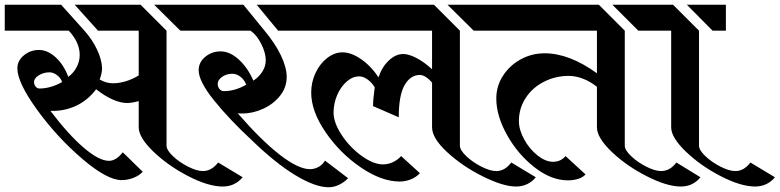

<svg xmlns="http://www.w3.org/2000/svg" viewBox="-34 -709 3277 807"><path d="M986 36Q953 75 902 75Q842 75 757.5 31.5Q673 -12 611 -71.5Q549 -131 549 -174V-284Q520 -276 500 -276Q473 -276 439 -291Q405 -306 370 -334Q335 -287 285 -264Q235 -241 178 -243Q252 -145 317 -89Q382 -33 424 -33Q454 -33 482 -69L566 13Q551 29 527 38.5Q503 48 477 48Q416 48 310.5 -42.5Q205 -133 122 -247.5Q39 -362 39 -422Q39 -454 66.5 -476.5Q94 -499 130 -499Q166 -499 200 -468Q234 -437 253 -386Q275 -402 288 -426.5Q301 -451 301 -478Q301 -531 255 -580H-14V-689H223L320 -581Q354 -543 374 -500.5Q394 -458 395 -422Q395 -402 385 -375Q411 -359 441 -359Q467 -359 495 -367.5Q523 -376 549 -392V-580H378L280 -689H557L666 -580V-97Q666 -78 693 -52.5Q720 -27 756.5 -8.5Q793 10 819 10Q855 10 883 -26ZM724 -580 614 -689H779V-580ZM227 -364Q222 -381 206 -393Q190 -405 174 -405Q149 -405 129 -392.5Q109 -380 109 -364Q109 -354 115.5 -345.5Q122 -337 132 -337Q178 -337 227 -364Z M1078 -580Q1123 -526 1147 -475.5Q1171 -425 1171 -386Q1171 -342 1143.5 -307Q1116 -272 1072.5 -252Q1029 -232 984 -232Q971 -232 965 -233Q1064 -119 1142 -58.5Q1220 2 1269 2Q1289 2 1306 -8Q1323 -18 1332 -34L1429 40Q1413 57 1391.5 67.5Q1370 78 1347 78Q1291 78 1207.5 27.5Q1124 -23 1025 -119Q932 -205 866.5 -286Q801 -367 801 -414Q801 -447 828.5 -470Q856 -493 893 -493Q932 -493 969.5 -459Q1007 -425 1031 -370Q1054 -385 1068.5 -407.5Q1083 -430 1083 -456Q1083 -487 1064 -524.5Q1045 -562 1019 -580H751V-689H989ZM1232 -580H1135L1045 -689H1232ZM881 -356Q881 -344 888.5 -335Q896 -326 907 -326Q954 -326 1001 -353Q993 -374 976.5 -386.5Q960 -399 943 -399Q918 -399 899.5 -386Q881 -373 881 -356Z M1205 -689H1790L1899 -580V-97Q1899 -78 1926 -52.5Q1953 -27 1989.5 -8.5Q2026 10 2052 10Q2088 10 2115 -26L2218 36Q2203 55 2181.5 65Q2160 75 2135 75Q2081 75 1995.5 32.5Q1910 -10 1846 -69Q1782 -128 1782 -174V-362Q1769 -377 1755.5 -385.5Q1742 -394 1731 -394Q1691 -394 1666.5 -351Q1642 -308 1642 -216L1534 -263Q1534 -291 1541 -342Q1529 -362 1511 -375Q1493 -388 1476 -388Q1448 -388 1423 -366Q1398 -344 1383 -309Q1368 -274 1368 -236Q1368 -193 1402.5 -141Q1437 -89 1486.5 -53.5Q1536 -18 1576 -18Q1597 -18 1617.5 -27.5Q1638 -37 1652 -53L1731 19Q1715 36 1692.5 45Q1670 54 1646 54Q1569 54 1481.5 -6Q1394 -66 1334 -154Q1274 -242 1274 -320Q1274 -364 1292.5 -403Q1311 -442 1341.5 -465.5Q1372 -489 1406 -489Q1442 -489 1483.5 -460.5Q1525 -432 1557 -384Q1571 -427 1600 -454.5Q1629 -482 1661 -482Q1684 -482 1716 -465.5Q1748 -449 1782 -418V-580H1205ZM1847 -689H2012V-580H1957Z M1984 -689H2483L2592 -580V-97Q2592 -78 2619 -52.5Q2646 -27 2682.5 -8.5Q2719 10 2744 10Q2782 10 2809 -26L2910 36Q2879 75 2827 75Q2770 75 2685 32Q2600 -11 2537.5 -70.5Q2475 -130 2475 -174V-344Q2448 -366 2417 -378Q2386 -390 2357 -390Q2300 -390 2251.5 -365Q2203 -340 2175 -296.5Q2147 -253 2147 -200Q2147 -164 2169 -123.5Q2191 -83 2225 -56Q2259 -29 2290 -29Q2323 -29 2343 -53L2427 24Q2417 36 2397 42.5Q2377 49 2353 49Q2283 49 2213 -5.5Q2143 -60 2097.5 -141Q2052 -222 2052 -295Q2052 -347 2080 -390.5Q2108 -434 2154.5 -459.5Q2201 -485 2255 -485Q2359 -485 2475 -401V-580H1984ZM2540 -689H2705V-580H2649Z M2677 -689H2795L2904 -580V-97Q2904 -78 2931 -52.5Q2958 -27 2994.5 -8.5Q3031 10 3057 10Q3093 10 3120 -26L3223 36Q3208 55 3186.5 65Q3165 75 3140 75Q3080 75 2995.5 31.5Q2911 -12 2849 -71.5Q2787 -131 2787 -174V-580H2677ZM2853 -689H3017V-580H2961Z"/></svg>

Font: Amita
Style: Bold
Weight: 700
Designer: Eduardo Rodriguez Tunni, Modular Infotech, Brian J. Bonislawsky
Foundry: Eduardo Rodriguez Tunni, Modular Infotech, Brian J. Bonislawsky
Version: Version 1.003